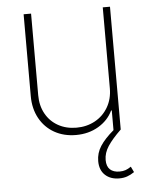

<svg xmlns="http://www.w3.org/2000/svg" viewBox="-53 -574 640 826"><g transform="rotate(-5 267.0 -160.5)"><path d="M421.9 -530.3H453.1V0Q414.6 37.1 395.8 65.9Q377 94.7 377 125Q377 152.8 391.6 166.3Q406.2 179.7 432.6 179.7Q447.3 179.7 458.5 175.8Q469.7 171.9 482.4 163.1L494.1 187.5Q478.5 198.2 463.1 203.6Q447.8 209 428.7 209Q391.1 209 367.9 187.5Q344.7 166 344.7 127Q344.7 92.3 363.8 62.7Q382.8 33.2 421.9 0V-85H418.9Q399.4 -43.5 356.9 -18.3Q314.5 6.8 259.8 6.8Q207.5 6.8 166.7 -16.1Q126 -39.1 103 -80.8Q80.1 -122.6 80.1 -176.8V-530.3H112.3V-177.7Q112.3 -132.8 131.6 -97.9Q150.9 -63 185.5 -43.7Q220.2 -24.4 264.6 -24.4Q308.6 -24.4 344.5 -43.9Q380.4 -63.5 401.1 -99.1Q421.9 -134.8 421.9 -180.7Z"/></g></svg>

Font: Pretendard JP Thin
Style: Regular
Weight: 100
Designer: Base glyphs from Inter by Rasmus Andersson; Hangeul glyphs from Noto Sans CJK(Source Han Sans) by Jang Soo-young and Kan
Foundry: Kil Hyung-jin
Version: Version 1.309